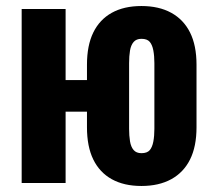

<svg xmlns="http://www.w3.org/2000/svg" viewBox="-20 -608 714 638"><path d="M450 10Q392 10 351.5 -12.5Q311 -35 290 -78Q269 -121 269 -185V-237H198V0H52V-578H198V-342H269V-393Q269 -457 290 -500Q311 -543 351.5 -565.5Q392 -588 450 -588Q508 -588 549 -565.5Q590 -543 611.5 -500Q633 -457 633 -393V-185Q633 -121 611.5 -78Q590 -35 549 -12.5Q508 10 450 10ZM450 -99Q469 -99 477.5 -109Q486 -119 489.5 -137.5Q493 -156 493 -180V-398Q493 -422 489.5 -440.5Q486 -459 477.5 -469Q469 -479 450 -479Q433 -479 424 -468.5Q415 -458 412 -440Q409 -422 409 -398V-180Q409 -157 412 -138.5Q415 -120 424 -109.5Q433 -99 450 -99Z"/></svg>

Font: Oswald SemiBold
Style: Regular
Weight: 600
Designer: Vernon Adams
Foundry: Vernon Adams
Version: Version 4.100; ttfautohint (v1.8.1.43-b0c9)